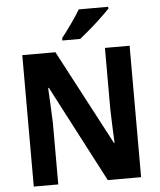

<svg xmlns="http://www.w3.org/2000/svg" viewBox="-61 -986 865 1039"><g transform="rotate(-5 371.5 -467.0)"><path d="M663 0H482L208 -525H204Q207 -473 209 -425.5Q211 -378 213 -334V0H80V-714H260L533 -197H536Q534 -246 532 -292Q530 -338 529 -381V-714H663ZM566 -924Q549 -906 519 -877.5Q489 -849 456.5 -821Q424 -793 400 -774H303V-787Q328 -819 357 -859.5Q386 -900 406 -934H566Z"/></g></svg>

Font: Noto Sans Arabic SemCond
Style: Bold
Weight: 700
Width: 4
Designer: Monotype Design Team, Nadine Chahine, Nizar Qandah and Khaled Hosny
Foundry: Monotype Imaging Inc.
Version: Version 2.012; ttfautohint (v1.8.4.7-5d5b)